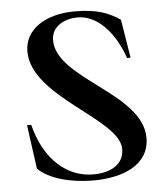

<svg xmlns="http://www.w3.org/2000/svg" viewBox="-52 -762 714 824"><g transform="rotate(-5 304.5 -350.0)"><path d="M317 15C442 15 560 -29 560 -148C560 -341 197 -432 197 -599C197 -662 257 -688 311 -688C386 -688 462 -623 507 -496H522L495 -662C447 -694 397 -715 301 -715C171 -715 83 -654 83 -561C83 -363 452 -240 452 -109C452 -42 394 -11 319 -11C209 -11 111 -91 72 -246H54L80 -57C125 -11 218 15 317 15Z"/></g></svg>

Font: Sprat Medium
Style: Regular
Weight: 500
Designer: Ethan Nakache
Foundry: Collletttivo
Version: Version 2.000;Glyphs 3.2 (3217)